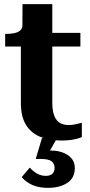

<svg xmlns="http://www.w3.org/2000/svg" viewBox="-20 -670 435 929"><path d="M5 -445V-506H9Q33 -506 51 -510Q69 -514 79 -524Q89 -534 89 -552L178 -511H369V-445ZM233 -175Q233 -134 242.5 -110Q252 -86 269.5 -75.5Q287 -65 312 -65Q332 -65 349 -69.5Q366 -74 376 -76V-7Q368 -3 353.5 1Q339 5 320 7.5Q301 10 277 10Q223 10 178.5 -6.5Q134 -23 107.5 -63Q81 -103 81 -173V-493L88 -501L89 -650H233ZM256 -2 216 69 208 59Q248 56 278 66Q308 76 325 95Q342 114 342 143Q342 168 332.5 186Q323 204 305 215.5Q287 227 263.5 233Q240 239 212 239Q168 239 136.5 225Q105 211 85 187L124 141Q135 153 147 162Q159 171 172.5 176Q186 181 201 181Q222 181 233 171Q244 161 244 142Q244 122 229.5 110.5Q215 99 176 99H153L183 -2Z"/></svg>

Font: Roboto Serif 28pt SemiBold
Style: Regular
Weight: 600
Designer: Greg Gazdowicz
Foundry: Commercial Type
Version: Version 1.008